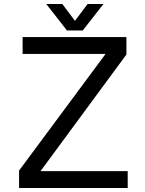

<svg xmlns="http://www.w3.org/2000/svg" viewBox="-20 -938 723 958"><path d="M393.1 -786.1H314L210.9 -918H291L354 -834L417 -918H496.1ZM617.2 0H75.2V-86.9L506.8 -668.9H92.8V-752.9H610.8V-666L182.1 -84H617.2Z"/></svg>

Font: Standard
Style: Regular
Weight: 400
Designer: Bryce Wilner
Version: Version 2.000;PS 2.0;hotconv 16.6.51;makeotf.lib2.5.65220 DE